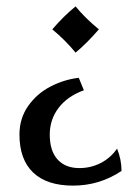

<svg xmlns="http://www.w3.org/2000/svg" viewBox="-20 -439 423 602"><path d="M290 -347Q252 -303 217 -274Q185 -313 144 -347Q179 -388 217 -419Q247 -382 290 -347ZM243 -156Q191 -137 163.5 -100.5Q136 -64 136 -17Q136 34 160.5 61Q185 88 229 88Q265 88 296 72Q327 56 347 27Q361 61 361 97Q292 143 209 143Q127 143 84 102Q41 61 41 -17Q41 -68 68.5 -107Q96 -146 139 -168Q182 -190 227 -195Z"/></svg>

Font: Mirza
Style: Regular
Weight: 400
Designer: Arabic design by Kourosh Beigpour, Latin design by Eduardo Tunni, engineering by Lasse Fister
Version: Version 1.0010g